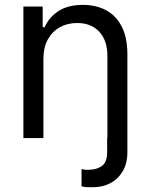

<svg xmlns="http://www.w3.org/2000/svg" viewBox="-20 -573 626 797"><path d="M424.8 0H508.8V58.6Q508.8 105 489.5 137.7Q470.2 170.4 438.2 187.3Q406.2 204.1 366.2 204.1Q354 204.6 341.1 204.1Q328.1 203.6 318.4 200.2V128.9Q323.7 130.4 330.8 131.3Q337.9 132.3 344.7 131.8Q379.4 132.3 402.1 116.7Q424.8 101.1 424.8 58.6ZM160.2 -328.1V0H77.1V-545.9H157.2V-460H165Q184.1 -502 223.1 -527.3Q262.2 -552.7 324.2 -552.7Q379.4 -552.7 420.9 -530.3Q462.4 -507.8 485.6 -462.2Q508.8 -416.5 508.8 -346.7V0H425.8V-340.8Q425.8 -404.8 392.1 -441.2Q358.4 -477.5 300.3 -477.5Q260.3 -477.5 228.5 -460Q196.8 -442.4 178.5 -409.2Q160.2 -376 160.2 -328.1Z"/></svg>

Font: Inter V
Style: 
Weight: 400
Designer: Rasmus Andersson
Foundry: rsms
Version: Version 4.000;git-a3f224843